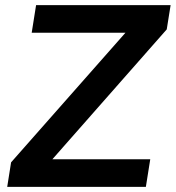

<svg xmlns="http://www.w3.org/2000/svg" viewBox="-20 -725 682 745"><path d="M8 0 23 -95 503 -639 505 -598H103L120 -705H642L627 -611L148 -67L145 -107H563L546 0Z"/></svg>

Font: Nunito Sans 12pt ExtraLight 12pt
Style: Bold Italic
Weight: 700
Italic angle: -9°
Version: Version 3.101;gftools[0.9.27]